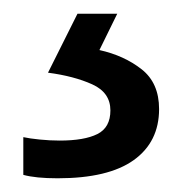

<svg xmlns="http://www.w3.org/2000/svg" viewBox="-20 -20 265 280"><path d="M212 139Q212 187 175 213.5Q138 240 64 240Q32 240 14 235V180Q23 182 38 183.5Q53 185 67 185Q103 185 122 175.5Q141 166 141 141Q141 115 114.5 103Q88 91 50 86L93 0H151L125 53Q161 61 186.5 81Q212 101 212 139Z"/></svg>

Font: Noto Sans Nabataean
Style: Regular
Weight: 400
Designer: Monotype Design Team
Foundry: Monotype Imaging Inc.
Version: Version 2.001; ttfautohint (v1.8.4.7-5d5b)